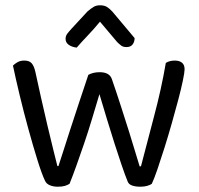

<svg xmlns="http://www.w3.org/2000/svg" viewBox="-20 -700 752 726"><path d="M356 -344Q342 -297 327.5 -249Q313 -201 298 -157Q283 -113 269 -74Q255 -35 243 -5Q235 0 225 3Q215 6 198 6Q182 6 168.5 0.5Q155 -5 150 -17Q138 -42 121.5 -95Q105 -148 87.5 -211.5Q70 -275 54.5 -339.5Q39 -404 29 -452Q36 -459 46.5 -465Q57 -471 72 -471Q91 -471 100 -460.5Q109 -450 114 -427Q123 -385 135 -331.5Q147 -278 159 -227Q171 -176 181.5 -134Q192 -92 197 -72H201Q207 -90 218.5 -126Q230 -162 245 -208.5Q260 -255 278 -309Q296 -363 314 -417Q332 -427 357 -427Q394 -427 403 -401Q421 -349 437.5 -297.5Q454 -246 468 -202Q482 -158 492 -123.5Q502 -89 508 -71H513Q536 -161 563 -262Q590 -363 607 -462Q621 -471 641 -471Q658 -471 668 -463Q678 -455 678 -438Q678 -427 671.5 -395.5Q665 -364 654 -322.5Q643 -281 629.5 -233.5Q616 -186 602 -141.5Q588 -97 575.5 -60.5Q563 -24 554 -5Q549 -1 537.5 2.5Q526 6 511 6Q492 6 479.5 1.5Q467 -3 463 -13Q452 -40 439.5 -77Q427 -114 413 -157.5Q399 -201 384.5 -249Q370 -297 356 -344ZM358 -618Q335 -590 312.5 -566.5Q290 -543 270 -520Q252 -522 240 -530.5Q228 -539 228 -553Q228 -564 234 -572Q240 -580 250 -591L311 -657Q324 -668 334 -674Q344 -680 358 -680Q374 -680 384 -674Q394 -668 405 -656L489 -556Q489 -542 481.5 -532Q474 -522 458 -522Q446 -522 438.5 -527.5Q431 -533 423 -541Z"/></svg>

Font: Baloo Da 2
Style: Regular
Weight: 400
Designer: Noopur Datye, Sulekha Rajkumar and Ek Type
Foundry: Ek Type
Version: Version 1.640;hotconv 1.0.111;makeotfexe 2.5.65597; ttfautoh